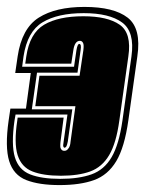

<svg xmlns="http://www.w3.org/2000/svg" viewBox="-26 -524 420 555"><path d="M146 11Q87 11 50 -3.5Q13 -18 0.5 -58.5Q-12 -99 -1 -176L4 -210H49L63 -313H18L25 -361Q37 -442 86 -473Q135 -504 218 -504Q303 -504 343 -473Q383 -442 371 -361L345 -176Q334 -98 310 -58Q286 -18 246 -3.5Q206 11 146 11ZM148 -7Q202 -7 238.5 -20Q275 -33 296.5 -69.5Q318 -106 328 -176L354 -361Q364 -432 327 -459Q290 -486 216 -486Q141 -486 97 -459.5Q53 -433 42 -361L38 -331H188L195 -379Q198 -397 203 -397Q210 -397 207 -379L198 -314H81L66 -208H183L170 -115Q169 -110 168 -106.5Q167 -103 166 -101Q163 -97 161 -97Q158 -97 157 -101Q156 -103 158 -115L169 -193H19L16 -176Q6 -106 17 -69.5Q28 -33 61 -20Q94 -7 148 -7ZM150 -16Q99 -16 67.5 -28.5Q36 -41 25 -75.5Q14 -110 24 -176L25 -184H158L149 -115Q147 -98 150 -94Q153 -88 160 -88Q167 -88 171 -94Q177 -100 178 -115L192 -217H76L88 -305H204L215 -379Q217 -395 214 -400Q211 -406 205 -406Q190 -406 186 -379L180 -340H47L50 -361Q60 -428 101.5 -452.5Q143 -477 215 -477Q285 -477 320 -452.5Q355 -428 345 -361L319 -176Q310 -110 289.5 -75.5Q269 -41 235 -28.5Q201 -16 150 -16Z"/></svg>

Font: Alumni Sans Collegiate One SC
Style: Italic
Weight: 400
Italic angle: -8°
Designer: Robert E. Leuschke
Foundry: Robert E. Leuschke
Version: Version 1.100